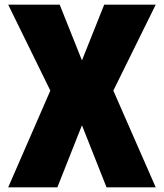

<svg xmlns="http://www.w3.org/2000/svg" viewBox="-20 -800 700 820"><path d="M645 0H435L330 -265L225 0H15L195 -413L15 -780H235L330 -542L425 -780H645L464 -413Z"/></svg>

Font: Tanohe Sans ExtraBold
Style: Regular
Weight: 800
Designer: Village Type and Design LLC & Cristiano Sobral
Foundry: Cooper Hewitt Smithsonian Design Museum
Version: Version 1.00;September 29, 2021;FontCreator 13.0.0.2655 64-b